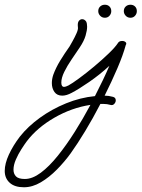

<svg xmlns="http://www.w3.org/2000/svg" viewBox="-186 -411 598 811"><path d="M77 -7Q55 -7 44 -22.5Q33 -38 33 -60Q33 -77 39 -95Q50 -125 68 -154.5Q86 -184 108 -215Q112 -222 121 -238Q130 -254 137.5 -271Q145 -288 143 -297Q141 -315 147 -322.5Q153 -330 161 -330Q171 -330 178 -320Q182 -312 182 -298Q182 -283 175.5 -260.5Q169 -238 151 -211Q135 -187 116.5 -160Q98 -133 85.5 -107.5Q73 -82 73 -62Q73 -44 85 -44Q91 -44 103 -50Q118 -58 148 -80Q178 -102 211.5 -130Q245 -158 273 -185Q301 -212 312 -229Q317 -238 330 -238Q339 -238 344.5 -233Q350 -228 345 -220Q334 -179 310 -123Q286 -67 256 -7Q273 -7 291 -2Q303 1 303 13Q303 21 296.5 28Q290 35 280 32Q273 30 266 29Q259 28 251 28Q244 28 238 28Q207 88 174 142.5Q141 197 113 236Q87 272 54.5 305Q22 338 -13.5 359Q-49 380 -85 380Q-124 380 -145 361Q-166 342 -166 311Q-166 280 -148.5 242Q-131 204 -102 166Q-68 123 -17.5 86.5Q33 50 93 25.5Q153 1 215 -5Q233 -40 248.5 -72.5Q264 -105 276 -133Q236 -96 191 -65Q146 -34 117 -19Q95 -7 77 -7ZM-81 345Q-49 345 -13.5 318.5Q22 292 58.5 246.5Q95 201 130 145.5Q165 90 196 32Q117 44 44 86Q-29 128 -73 186Q-82 198 -95.5 219Q-109 240 -119 263Q-129 286 -129 306Q-129 323 -118.5 334Q-108 345 -81 345ZM365 -336Q353 -336 345 -344.5Q337 -353 337 -364Q337 -376 345 -383.5Q353 -391 365 -391Q377 -391 384.5 -383.5Q392 -376 392 -364Q392 -353 384.5 -344.5Q377 -336 365 -336ZM257 -336Q245 -336 237 -344.5Q229 -353 229 -364Q229 -376 237 -383.5Q245 -391 257 -391Q269 -391 276.5 -383.5Q284 -376 284 -364Q284 -353 276.5 -344.5Q269 -336 257 -336Z"/></svg>

Font: Meow Script
Style: Regular
Weight: 400
Designer: Robert E. Leuschke
Foundry: Robert E. Leuschke
Version: Version 1.010; ttfautohint (v1.8.3)